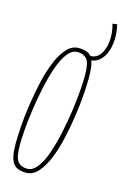

<svg xmlns="http://www.w3.org/2000/svg" viewBox="-108 -725 511 786"><g transform="rotate(15 147.5 -332.0)"><path d="M85 10Q61 10 45 2Q29 -6 21 -28.5Q13 -51 13 -96Q13 -125 16 -168.5Q19 -212 26.5 -262Q34 -312 45 -361Q56 -410 72.5 -450Q89 -490 111 -514.5Q133 -539 161 -539Q185 -539 201 -531.5Q217 -524 225 -501Q233 -478 233 -433Q233 -404 230 -360.5Q227 -317 219.5 -267Q212 -217 201 -168Q190 -119 173.5 -79Q157 -39 135 -14.5Q113 10 85 10ZM85 -7Q108 -7 127 -31.5Q146 -56 160 -96.5Q174 -137 184.5 -185.5Q195 -234 202 -282.5Q209 -331 212 -371.5Q215 -412 215 -435Q215 -491 200.5 -506.5Q186 -522 161 -522Q138 -522 119 -497.5Q100 -473 86 -432.5Q72 -392 61.5 -343.5Q51 -295 44 -246.5Q37 -198 34 -158Q31 -118 31 -94Q31 -39 45.5 -23Q60 -7 85 -7ZM209 -503 206 -520H216Q241 -520 256.5 -541Q272 -562 276 -596.5Q280 -631 269 -671L288 -674Q296 -640 294.5 -609Q293 -578 283 -554Q273 -530 256 -516.5Q239 -503 216 -503Z"/></g></svg>

Font: Georama ExtraCondensed Thin
Style: Italic
Weight: 100
Width: 2
Italic angle: -9°
Designer: Jean-Baptiste Levee
Foundry: Production Type
Version: Version 1.001